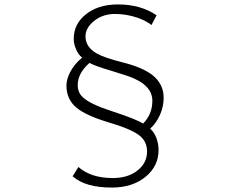

<svg xmlns="http://www.w3.org/2000/svg" viewBox="-20 -791 1040 867"><path d="M485 56Q365 56 308 5L334 -37Q391 13 489 13Q560 13 603 -23Q644 -56 644 -107Q644 -152 610 -179Q573 -208 472 -238Q368 -269 325 -305Q280 -343 280 -404Q280 -432 296 -464Q315 -501 351 -531Q333 -544 323 -570Q313 -593 313 -616Q313 -681 365 -724Q421 -771 513 -771Q615 -771 687 -722L664 -678Q640 -697 601 -711Q551 -728 499 -728Q443 -728 403 -695Q366 -664 366 -627Q366 -579 416 -550Q451 -530 535 -509Q627 -486 672 -449Q719 -409 719 -350Q719 -309 702 -271.5Q685 -234 658 -210Q674 -197 685 -171Q696 -143 696 -113Q696 -42 639 6Q579 56 485 56ZM626 -233Q668 -275 668 -336Q668 -409 559 -447Q536 -455 487 -470Q411 -492 384 -507Q331 -460 331 -407Q331 -372 355 -351Q387 -321 482 -290Q593 -254 626 -233Z"/></svg>

Font: GenSekiGothic TW L
Style: Regular
Weight: 300
Version: Version 1.501;PS 1;hotconv 16.6.51;makeotf.lib2.5.65220